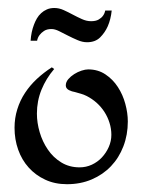

<svg xmlns="http://www.w3.org/2000/svg" viewBox="-20 -454 363 490"><path d="M306.2 -144Q306.2 -109.9 294.9 -80.6Q283.7 -51.3 263.2 -29.8Q242.7 -8.3 214.1 3.9Q185.5 16.1 150.9 16.1Q120.1 16.1 95.5 4.6Q70.8 -6.8 53.2 -26.4Q35.6 -45.9 26.4 -72Q17.1 -98.1 17.1 -127.9Q17.1 -152.8 24.2 -175.3Q31.2 -197.8 43.9 -217Q56.6 -236.3 74.2 -252.7Q91.8 -269 112.3 -282.2L118.2 -277.8Q97.7 -253.9 85.9 -225.1Q74.2 -196.3 74.2 -164.1Q74.2 -140.6 81.3 -116.5Q88.4 -92.3 102.1 -72.3Q115.7 -52.2 136.2 -39.6Q156.7 -26.9 183.1 -26.9Q199.7 -26.9 214.4 -33.7Q229 -40.5 240 -52.2Q251 -64 257.6 -78.9Q264.2 -93.8 264.2 -109.9Q264.2 -125.5 259.5 -140.4Q254.9 -155.3 246.6 -168.2Q238.3 -181.2 226.6 -191.7Q214.8 -202.1 201.2 -209Q193.4 -212.9 186.3 -214.8Q179.2 -216.8 170.9 -219.2Q167.5 -219.7 163.6 -220.9Q159.7 -222.2 156.2 -223.9Q152.8 -225.6 150.4 -228.5Q147.9 -231.4 147.9 -235.8Q147.9 -244.6 154.3 -252Q160.6 -259.3 169.4 -264.9Q178.2 -270.5 188 -273.7Q197.8 -276.9 205.1 -276.9Q230 -276.9 249 -264.2Q268.1 -251.5 280.8 -231.9Q293.5 -212.4 299.8 -189Q306.2 -165.5 306.2 -144ZM58.1 -350.1Q59.6 -373 66.9 -391.6Q69.8 -399.4 74.2 -407Q78.6 -414.6 85 -420.4Q91.3 -426.3 99.6 -429.9Q107.9 -433.6 118.7 -433.6Q130.9 -433.6 142.6 -428.2Q154.3 -422.9 165.8 -416.7Q177.2 -410.6 189 -405.3Q200.7 -399.9 212.4 -399.9Q224.6 -399.9 231.7 -404.1Q238.8 -408.2 242.7 -413.6Q247.1 -419.4 248.5 -427.2H265.1Q262.7 -404.3 254.9 -386.7Q248 -371.1 235.6 -358.6Q223.1 -346.2 202.1 -346.2Q190.4 -346.2 178 -351.6Q165.5 -356.9 153.6 -363Q141.6 -369.1 130.9 -374.5Q120.1 -379.9 111.3 -379.9Q99.6 -379.9 92.3 -375Q85 -370.1 81.1 -364.7Q76.2 -358.4 74.7 -350.1Z"/></svg>

Font: Montez
Style: Regular
Weight: 400
Designer: Astigmatic (AOETI)
Foundry: Astigmatic (AOETI)
Version: Version 1.000